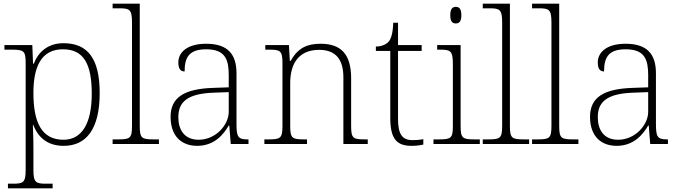

<svg xmlns="http://www.w3.org/2000/svg" viewBox="-20 -780 3688 1040"><path d="M23 240H265V215H231C175 215 161 210 161 140V18C161 -45 158 -83 158 -104H160C188 -31 242 10 325 10C446 10 520 -79 520 -276C520 -460 457 -546 324 -546C238 -546 187 -497 163 -435H159L155 -536H4V-511H41C108 -511 119 -506 119 -439V139C119 210 106 215 49 215H23ZM324 -23C203 -23 161 -121 161 -277C161 -416 202 -513 321 -513C435 -513 477 -431 477 -272C477 -112 424 -23 324 -23Z M590 0H841V-25H815C748 -25 737 -30 737 -98V-760H590V-735H625C681 -735 695 -730 695 -659V-98C695 -30 684 -25 617 -25H590Z M1048 10C1143 10 1192 -54 1219 -100H1222L1230 0H1326V-25H1320C1268 -25 1261 -40 1261 -111V-383C1261 -485 1215 -543 1097 -543C986 -543 946 -490 946 -443C946 -408 957 -393 980 -393C980 -467 1002 -513 1097 -513C1203 -513 1219 -454 1219 -371V-307L1136 -304C977 -299 904 -252 904 -147C904 -39 967 10 1048 10ZM1056 -23C978 -23 946 -78 946 -145C946 -225 991 -273 1138 -278L1219 -281V-174C1219 -104 1149 -23 1056 -23Z M1412 0H1643V-25H1629C1563 -25 1552 -30 1552 -97V-331C1552 -419 1586 -510 1709 -510C1806 -510 1840 -449 1840 -361V0H1972V-25H1959C1892 -25 1882 -30 1882 -98V-356C1882 -483 1830 -543 1717 -543C1645 -543 1595 -522 1554 -450H1550L1545 -536H1417V-511H1440C1497 -511 1510 -505 1510 -439V-98C1510 -30 1499 -25 1432 -25H1412Z M2209 10C2230 10 2253 8 2273 3V-26C2252 -22 2236 -21 2214 -21C2160 -21 2136 -52 2136 -134V-504H2264V-536H2136V-657H2110C2108 -595 2097 -566 2082 -551C2067 -537 2044 -528 2016 -528V-504H2094V-142C2094 -30 2127 10 2209 10Z M2449 -653C2467 -653 2479 -663 2479 -698C2479 -732 2467 -743 2449 -743C2431 -743 2419 -732 2419 -698C2419 -663 2431 -653 2449 -653ZM2328 0H2579V-25H2553C2486 -25 2475 -30 2475 -98V-536H2348V-511H2363C2419 -511 2433 -506 2433 -435V-97C2433 -30 2422 -25 2355 -25H2328Z M2595 0H2846V-25H2820C2753 -25 2742 -30 2742 -98V-760H2595V-735H2630C2686 -735 2700 -730 2700 -659V-98C2700 -30 2689 -25 2622 -25H2595Z M2862 0H3113V-25H3087C3020 -25 3009 -30 3009 -98V-760H2862V-735H2897C2953 -735 2967 -730 2967 -659V-98C2967 -30 2956 -25 2889 -25H2862Z M3320 10C3415 10 3464 -54 3491 -100H3494L3502 0H3598V-25H3592C3540 -25 3533 -40 3533 -111V-383C3533 -485 3487 -543 3369 -543C3258 -543 3218 -490 3218 -443C3218 -408 3229 -393 3252 -393C3252 -467 3274 -513 3369 -513C3475 -513 3491 -454 3491 -371V-307L3408 -304C3249 -299 3176 -252 3176 -147C3176 -39 3239 10 3320 10ZM3328 -23C3250 -23 3218 -78 3218 -145C3218 -225 3263 -273 3410 -278L3491 -281V-174C3491 -104 3421 -23 3328 -23Z"/></svg>

Font: Noto Serif Lao ExtraLight
Style: Regular
Weight: 200
Designer: Monotype Design Team
Foundry: Monotype Imaging Inc.
Version: Version 2.003